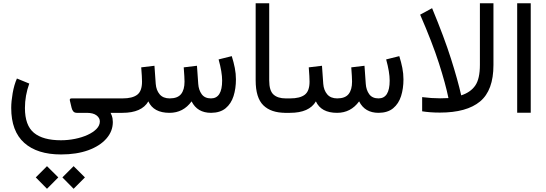

<svg xmlns="http://www.w3.org/2000/svg" viewBox="-20 -687 3324 1169"><path d="M158.2 -178.2Q131.8 -105 131.8 -29.3Q131.8 76.7 186.8 121.8Q241.7 167 351.1 167Q394.5 167 436.8 158.4Q479 149.9 513.2 134.3Q547.4 118.7 567.6 97.9Q587.9 77.1 587.9 52.2Q587.9 30.8 567.6 15.4Q547.4 0 507.8 0H447.8Q433.6 0 426.3 -8.8Q418.9 -17.6 416 -30.3L405.3 -75.2Q402.3 -87.9 416.5 -87.9H711.4V0H653.3Q663.1 20 665 32.7Q667 45.4 667 55.7Q667 112.3 627.4 157.2Q587.9 202.1 517.1 227.8Q446.3 253.4 351.6 253.4Q206.5 253.4 127.4 182.6Q48.3 111.8 48.3 -29.8Q48.3 -69.3 57.1 -119.9Q65.9 -170.4 83 -209ZM359.9 393.1 428.2 324.7 497.1 393.1 428.2 462.4ZM197.8 393.1 266.1 324.7 335 393.1 266.1 462.4Z M1264.6 -87.9Q1332.5 -87.9 1332.5 -196.3Q1332.5 -247.6 1311 -325.2L1391.1 -345.2Q1402.8 -308.1 1409.7 -273.2Q1416.5 -238.3 1416.5 -203.6Q1416.5 -147.9 1401.9 -101.8Q1387.2 -55.7 1354 -28.1Q1320.8 -0.5 1265.1 0Q1181.2 0 1146.5 -69.8Q1095.7 0 1012.2 0Q915 0 883.3 -69.8Q842.8 0 725.6 0H691.9V-87.9H726.6Q786.1 -87.9 815.4 -110.1Q844.7 -132.3 844.7 -189.9Q844.7 -202.6 843.5 -224.1Q842.3 -245.6 839.8 -276.9L920.4 -286.6L928.2 -176.3Q931.2 -137.7 952.1 -112.8Q973.1 -87.9 1013.2 -87.9Q1061.5 -87.9 1082.5 -114.3Q1103.5 -140.6 1103.5 -189.9Q1103.5 -201.7 1102.3 -223.4Q1101.1 -245.1 1098.6 -276.9L1179.2 -286.6L1187 -176.3Q1189.5 -139.2 1208 -113.5Q1226.6 -87.9 1264.6 -87.9Z M1731.4 0H1719.2Q1629.9 0 1583.3 -45.9Q1536.6 -91.8 1536.6 -197.8V-667H1619.1V-197.3Q1619.1 -135.3 1645 -111.6Q1670.9 -87.9 1719.2 -87.9H1731.4Z M2284.7 -87.9Q2352.5 -87.9 2352.5 -196.3Q2352.5 -247.6 2331.1 -325.2L2411.1 -345.2Q2422.9 -308.1 2429.7 -273.2Q2436.5 -238.3 2436.5 -203.6Q2436.5 -147.9 2421.9 -101.8Q2407.2 -55.7 2374 -28.1Q2340.8 -0.5 2285.2 0Q2201.2 0 2166.5 -69.8Q2115.7 0 2032.2 0Q1935.1 0 1903.3 -69.8Q1862.8 0 1745.6 0H1711.9V-87.9H1746.6Q1806.2 -87.9 1835.4 -110.1Q1864.7 -132.3 1864.7 -189.9Q1864.7 -202.6 1863.5 -224.1Q1862.3 -245.6 1859.9 -276.9L1940.4 -286.6L1948.2 -176.3Q1951.2 -137.7 1972.2 -112.8Q1993.2 -87.9 2033.2 -87.9Q2081.5 -87.9 2102.5 -114.3Q2123.5 -140.6 2123.5 -189.9Q2123.5 -201.7 2122.3 -223.4Q2121.1 -245.1 2118.7 -276.9L2199.2 -286.6L2207 -176.3Q2209.5 -139.2 2228 -113.5Q2246.6 -87.9 2284.7 -87.9Z M2550.3 -95.7Q2607.4 -88.4 2659.7 -88.4Q2687 -88.4 2710.4 -89.8Q2692.9 -175.8 2652.6 -301.5Q2612.3 -427.2 2538.1 -597.7L2610.8 -637.2Q2684.6 -459.5 2725.8 -329.6Q2767.1 -199.7 2788.1 -106.4Q2845.2 -125 2873.5 -166Q2901.9 -207 2901.9 -292V-667H2984.4V-291.5Q2984.4 -136.7 2902.8 -69.1Q2821.3 -1.5 2658.2 -1.5Q2625 -1.5 2598.1 -3.7Q2571.3 -5.9 2550.3 -9.3Z M3128.9 -667H3211.4V-0.5H3128.9Z"/></svg>

Font: Vazir
Style: Regular
Weight: 400
Designer: Saber Rastikerdar
Foundry: Saber Rastikerdar
Version: Version 30.0.0